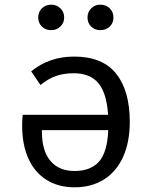

<svg xmlns="http://www.w3.org/2000/svg" viewBox="-20 -795 655 827"><path d="M539 -270.3Q539 -183.1 510.3 -119.5Q481.5 -55.9 427.9 -22.1Q374.4 11.8 301 11.8Q231.8 11.8 180.8 -20Q129.7 -51.8 102.6 -111.5Q75.4 -171.3 75.4 -253.3Q75.4 -283.1 77.9 -300.5H445.6Q439.5 -394.4 403.6 -436.9Q367.7 -479.5 297.9 -479.5Q255.4 -479.5 221.5 -467.9Q187.7 -456.4 154.4 -428.7L114.4 -487.7Q191.8 -551.3 299.5 -551.3Q421.5 -551.3 480.3 -477.7Q539 -404.1 539 -270.3ZM446.2 -234.4H160.5V-225.1Q161 -145.1 197.4 -101.8Q233.8 -58.5 301 -58.5Q370.8 -58.5 406.7 -99.2Q442.6 -140 446.2 -234.4ZM144.6 -719.5Q144.6 -743.6 160.5 -759.2Q176.4 -774.9 201 -774.9Q224.1 -774.9 240.3 -759Q256.4 -743.1 256.4 -719.5Q256.4 -696.4 240.3 -680.8Q224.1 -665.1 201 -665.1Q176.4 -665.1 160.5 -680.5Q144.6 -695.9 144.6 -719.5ZM356.9 -719.5Q356.9 -743.1 372.8 -759Q388.7 -774.9 412.3 -774.9Q436.4 -774.9 452.6 -759Q468.7 -743.1 468.7 -719.5Q468.7 -695.9 452.6 -680.5Q436.4 -665.1 412.3 -665.1Q388.7 -665.1 372.8 -680.5Q356.9 -695.9 356.9 -719.5Z"/></svg>

Font: Fira Code
Style: Regular
Weight: 400
Designer: Carrois Corporate, Edenspiekermann AG, Nikita Prokopov
Foundry: Carrois Corporate, Edenspiekermann AG, Nikita Prokopov
Version: Version 5.002